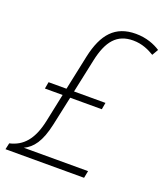

<svg xmlns="http://www.w3.org/2000/svg" viewBox="-150 -815 784 907"><g transform="rotate(20 242.5 -361.5)"><path d="M-9 -32 -16 0H379L386 -36H63C105 -56 137 -95 157 -189L188 -333H347L353 -367H195L231 -536C253 -639 295 -689 376 -689C422 -689 456 -672 483 -656L501 -687C472 -706 430 -723 377 -723C274 -723 220 -662 194 -542L157 -367H67L61 -333H150L120 -190C99 -93 57 -47 -9 -32Z"/></g></svg>

Font: Noto Sans SemiCondensed ExtraLight
Style: Italic
Weight: 200
Width: 4
Italic angle: -12°
Designer: Monotype Design Team
Foundry: Monotype Imaging Inc.
Version: Version 2.013